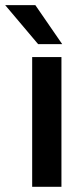

<svg xmlns="http://www.w3.org/2000/svg" viewBox="-63 -720 260 740"><path d="M173.8 0H61V-500H173.8ZM176.8 -549.8H84L-43 -700.2H73.2Z"/></svg>

Font: Fivo Sans Modern Med
Style: Regular
Weight: 450
Designer: Alexander Slobzheninov
Foundry: Alexander Slobzheninov
Version: 1.0